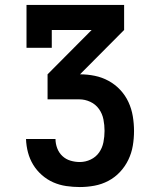

<svg xmlns="http://www.w3.org/2000/svg" viewBox="-20 -540 640 775"><path d="M302 215Q275 215 247.5 211Q220 207 195 196Q170 185 149 166.5Q128 148 114 125Q100 102 93 75.5Q86 49 85 21H204Q204 40 211 58.5Q218 77 232 90Q246 103 264.5 108.5Q283 114 302 114Q325 114 346 104Q367 94 380 75.5Q393 57 397.5 34Q402 11 402 -12Q402 -35 397.5 -58Q393 -81 379.5 -100Q366 -119 344.5 -129Q323 -139 300 -139H172V-240L350 -419H189V-347H87V-520H481V-419L303 -240Q333 -240 362.5 -234Q392 -228 418.5 -213.5Q445 -199 465.5 -177Q486 -155 498.5 -128Q511 -101 516 -71Q521 -41 521 -11Q521 19 516 48.5Q511 78 498 105Q485 132 464.5 154Q444 176 417.5 190Q391 204 361.5 209.5Q332 215 302 215Z"/></svg>

Font: Iosevka Etoile
Style: Bold
Weight: 700
Designer: Belleve Invis
Foundry: Belleve Invis
Version: Version 28.1.0; ttfautohint (v1.8.4)